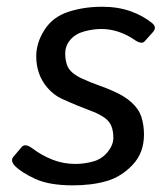

<svg xmlns="http://www.w3.org/2000/svg" viewBox="-20 -541 498 569"><path d="M23.9 -49.8Q9.8 -64.9 20 -76.7L44.4 -105.5Q54.7 -117.2 76.2 -101.1Q104 -80.1 136 -67.6Q168 -55.2 203.1 -55.2Q229.5 -55.2 255.6 -62.3Q281.7 -69.3 298.8 -90.3Q315.9 -111.3 315.9 -132.3Q315.9 -153.3 309.8 -168Q303.7 -182.6 288.6 -192.9Q273.4 -203.1 258.3 -209Q237.8 -216.8 211.2 -227.5Q184.6 -238.3 161.6 -249Q139.2 -259.8 121.6 -279.8Q104 -299.8 95.7 -323.5Q87.4 -347.2 87.4 -374Q87.4 -414.1 111.8 -452.4Q136.2 -490.7 182.4 -505.9Q228.5 -521 282.7 -521Q329.6 -521 367.2 -507.6Q404.8 -494.1 431.2 -472.2Q445.8 -460 433.1 -445.8L408.7 -418.5Q399.4 -408.2 377.4 -423.8Q357.9 -437.5 332.5 -446.3Q307.1 -455.1 280.3 -455.1Q256.8 -455.1 230.7 -448.2Q204.6 -441.4 189 -423.8Q173.3 -406.2 173.3 -381.8Q173.3 -364.3 178.2 -349.6Q183.1 -335 195.6 -325Q208 -314.9 222.2 -308.6Q247.6 -296.9 271.2 -288.6Q294.9 -280.3 314.5 -271.5Q348.6 -256.8 370.1 -237.3Q391.6 -217.8 399.2 -193.8Q406.7 -169.9 406.7 -142.1Q406.7 -87.9 372.8 -52.2Q338.9 -16.6 295.4 -4.2Q252 8.3 195.8 8.3Q126 8.3 84.2 -11Q42.5 -30.3 23.9 -49.8Z"/></svg>

Font: Istok Web
Style: BoldItalic
Weight: 700
Italic angle: -13°
Designer: Andrey V. Panov
Foundry: Andrey V. Panov
Version: Version 1.0.2g